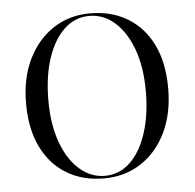

<svg xmlns="http://www.w3.org/2000/svg" viewBox="-46 -629 698 688"><g transform="rotate(-5 302.5 -285.0)"><path d="M301.6 11.3Q225 11.3 167.3 -23.4Q109.7 -58.1 77.8 -123.4Q46 -188.7 46 -280.6Q46 -371 79 -438.7Q112.1 -506.5 169.8 -544.4Q227.4 -582.3 302.4 -582.3Q379 -582.3 436.7 -547.6Q494.4 -512.9 526.2 -448Q558.1 -383.1 558.1 -290.3Q558.1 -200 525.4 -132.3Q492.7 -64.5 434.7 -26.6Q376.6 11.3 301.6 11.3ZM304.8 2.4Q357.3 2.4 396 -34.3Q434.7 -71 456 -136.7Q477.4 -202.4 477.4 -287.1Q477.4 -375 453.6 -439.1Q429.8 -503.2 389.5 -538.3Q349.2 -573.4 299.2 -573.4Q246.8 -573.4 208.1 -536.7Q169.4 -500 148 -434.7Q126.6 -369.4 126.6 -283.9Q126.6 -196.8 150.4 -132.3Q174.2 -67.7 214.9 -32.7Q255.6 2.4 304.8 2.4Z"/></g></svg>

Font: Playfair 144pt SemiCondensed Light
Style: Regular
Weight: 300
Width: 4
Designer: Claus Eggers Sørensen
Foundry: Claus Eggers Sørensen
Version: Version 2.203